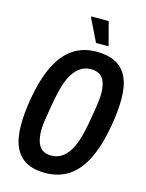

<svg xmlns="http://www.w3.org/2000/svg" viewBox="-130 -955 794 1046"><g transform="rotate(15 266.5 -432.5)"><path d="M229 12Q164 12 121.5 -11.5Q79 -35 57 -83Q35 -131 35 -207Q35 -239 38 -274.5Q41 -310 48 -351Q68 -471 106 -548Q144 -625 200 -662Q256 -699 330 -699Q395 -699 439 -676Q483 -653 505 -605Q527 -557 527 -483Q527 -451 523.5 -414Q520 -377 513 -335Q493 -216 455 -139Q417 -62 360.5 -25Q304 12 229 12ZM236 -88Q266 -88 289.5 -101.5Q313 -115 332 -142Q351 -169 364.5 -209Q378 -249 388 -303Q396 -348 401 -378Q406 -408 408.5 -427Q411 -446 412 -459Q413 -472 413 -482Q413 -521 404 -547Q395 -573 375.5 -586Q356 -599 327 -599Q296 -599 272.5 -585.5Q249 -572 230 -545.5Q211 -519 197.5 -479Q184 -439 174 -385Q166 -340 161 -310Q156 -280 153.5 -261.5Q151 -243 150 -230Q149 -217 149 -207Q149 -168 158.5 -141Q168 -114 187 -101Q206 -88 236 -88ZM314 -744 251 -873 252 -877H350L385 -744Z"/></g></svg>

Font: Archivo ExtraCondensed SemiBold
Style: Italic
Weight: 600
Width: 2
Italic angle: -10°
Designer: Hector Gatti
Foundry: Omnibus-Type
Version: Version 2.001